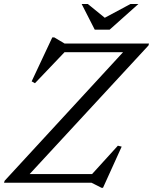

<svg xmlns="http://www.w3.org/2000/svg" viewBox="-34 -886 743 931"><path d="M688.5 -675 686 -665.5 100.5 -32 96 -42H412.5L537.5 -179.5L556 -175L465.5 24.5H458L409.5 0H-14.5L-11.5 -9.5L572 -643L581.5 -633H279L135.5 -482.5L119.5 -491.5L219.5 -704.5H229.5L279 -675ZM637 -866.5 497.5 -742H425.5L362 -866.5H392L480 -795H465L598.5 -866.5Z"/></svg>

Font: Newsreader 24pt
Style: Italic
Weight: 400
Italic angle: -17°
Designer: Hugues Gentile
Foundry: Production Type
Version: Version 1.003